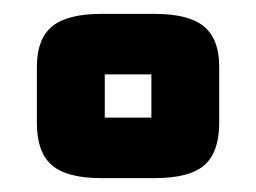

<svg xmlns="http://www.w3.org/2000/svg" viewBox="-20 -782 371 278"><path d="M33.4 -604.1V-685.6Q33.4 -725.5 55.4 -743.7Q77.3 -761.9 126.7 -761.9H203.9Q253.3 -761.9 275.3 -743.7Q297.4 -725.5 297.4 -685.6V-604.1Q297.4 -561.5 275.8 -542.8Q254.3 -524.1 203.9 -524.1H126.7Q76.8 -524.1 55.1 -542.8Q33.4 -561.5 33.4 -604.1ZM131.7 -611.7Q131.7 -611.7 131.7 -611.7Q131.7 -611.7 131.7 -611.7H199.2Q199.2 -611.7 199.2 -611.7Q199.2 -611.7 199.2 -611.7V-674.3Q199.2 -674.3 199.2 -674.3Q199.2 -674.3 199.2 -674.3H131.7Q131.7 -674.3 131.7 -674.3Q131.7 -674.3 131.7 -674.3Z"/></svg>

Font: Science Gothic
Style: Regular
Weight: 400
Designer: Thomas Phinney, Vassil Kateliev, Brandon Buerkle
Foundry: Font Detective LLC
Version: Version 1.018